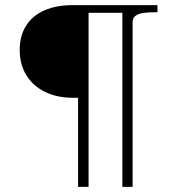

<svg xmlns="http://www.w3.org/2000/svg" viewBox="-20 -730 674 750"><path d="M326 0V-710H265Q201 -710 154.5 -690Q108 -670 82.5 -630.5Q57 -591 57 -535Q57 -478 83 -436Q109 -394 156 -371Q203 -348 266 -348H285V0ZM481 -710H305V-680H481ZM498 0V-642Q498 -659 508.5 -667.5Q519 -676 537.5 -679Q556 -682 579 -682H595V-710H458V0Z"/></svg>

Font: Roboto Serif 120pt Expanded Light
Style: Regular
Weight: 300
Width: 7
Designer: Greg Gazdowicz
Foundry: Commercial Type
Version: Version 1.008